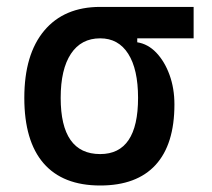

<svg xmlns="http://www.w3.org/2000/svg" viewBox="-20 -538 626 567"><path d="M275.9 9.8Q165.5 9.8 108.6 -55.9Q51.8 -121.6 51.8 -249Q51.8 -377.4 110.6 -447.5Q169.4 -517.6 275.9 -517.6H551.8V-424.8H385.3V-413.1Q417 -408.2 441.7 -382.3Q466.3 -356.4 480.7 -316.7Q495.1 -276.9 495.1 -229.5Q495.1 -111.8 439.5 -51Q383.8 9.8 275.9 9.8ZM275.9 -83Q387.7 -83 387.7 -249Q387.7 -333.5 358.6 -379.2Q329.6 -424.8 275.9 -424.8Q219.7 -424.8 189.5 -379.2Q159.2 -333.5 159.2 -249Q159.2 -83 275.9 -83Z"/></svg>

Font: Cascadia Code NF
Style: Regular
Weight: 400
Monospace: yes
Designer: Aaron Bell
Foundry: Saja Typeworks
Version: Version 2404.023; ttfautohint (v1.8.4)